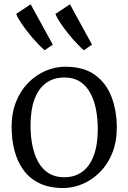

<svg xmlns="http://www.w3.org/2000/svg" viewBox="-20 -888 614 918"><path d="M35.5 -280.5Q35.5 -349 57.2 -402.5Q79 -456 115.8 -493Q152.5 -530 198.2 -549.5Q244 -569 292 -569Q381 -569 435.2 -529Q489.5 -489 514 -422.5Q538.5 -356 538.5 -278Q538.5 -210 516.8 -156.2Q495 -102.5 458 -65.2Q421 -28 375.2 -8.5Q329.5 11 282 11Q215 11 167.8 -12.2Q120.5 -35.5 91.5 -76Q62.5 -116.5 49 -169Q35.5 -221.5 35.5 -280.5ZM287 -40.5Q337 -40.5 373 -66.5Q409 -92.5 428.2 -144Q447.5 -195.5 447.5 -271.5Q447.5 -321 438.8 -365.5Q430 -410 411.2 -444.2Q392.5 -478.5 362.2 -498Q332 -517.5 288 -517.5Q237 -517.5 200.8 -491.5Q164.5 -465.5 145.2 -414.2Q126 -363 126 -286.5Q126 -236.5 135 -192Q144 -147.5 163 -113.2Q182 -79 212.8 -59.8Q243.5 -40.5 287 -40.5ZM193 -648Q179.5 -659.5 159.5 -680.5Q139.5 -701.5 118.8 -727.2Q98 -753 81.2 -778Q64.5 -803 57.5 -821.5L126.5 -867.5L232.5 -674.5L194 -648ZM380.5 -648Q367 -659.5 347 -680.5Q327 -701.5 306.2 -727.2Q285.5 -753 268.8 -778Q252 -803 245 -821.5L314.5 -867.5L420 -674.5L381.5 -648Z"/></svg>

Font: Merriweather 20pt Light
Style: Regular
Weight: 300
Version: Version 2.100